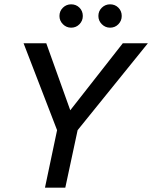

<svg xmlns="http://www.w3.org/2000/svg" viewBox="-20 -868 704 888"><path d="M188 0 244 -266 89 -668H194L305 -358L548 -668H664L339 -266L282 0ZM489 -740Q467 -740 451 -756Q435 -772 435 -794Q435 -817 451 -832.5Q467 -848 489 -848Q512 -848 527.5 -832.5Q543 -817 543 -794Q543 -772 527.5 -756Q512 -740 489 -740ZM309 -740Q287 -740 271 -756Q255 -772 255 -794Q255 -817 271 -832.5Q287 -848 309 -848Q332 -848 347.5 -832.5Q363 -817 363 -794Q363 -772 347.5 -756Q332 -740 309 -740Z"/></svg>

Font: Atkinson Hyperlegible Next
Style: Italic
Weight: 400
Italic angle: -12°
Designer: Elliott Scott, Megan Eiswerth, Linus Boman, Theodore Petrosky, Letters from Sweden
Foundry: Applied Design Works, Letters from Sweden
Version: Version 2.001